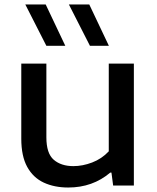

<svg xmlns="http://www.w3.org/2000/svg" viewBox="-20 -828 700 857"><path d="M284.5 9Q222.5 9 175.2 -13Q128 -35 101.5 -83Q75 -131 75 -209V-544H187V-215Q187 -143 220 -114.8Q253 -86.5 307.5 -86.5Q349 -86.5 391.5 -102.8Q434 -119 465.5 -152.5V-544H577.5V0H485L477.5 -57.5H472Q393.5 9 284.5 9ZM381.5 -623.5 287.5 -808H378.5L466 -623.5ZM187 -623.5 93 -808H184L271.5 -623.5Z"/></svg>

Font: Encode Sans Expanded Expanded Medium
Style: Regular
Weight: 500
Width: 7
Designer: Multiple Designers
Foundry: Impallari Type
Version: Version 3.000; ttfautohint (v1.8.3) -l 8 -r 50 -G 200 -x 14 